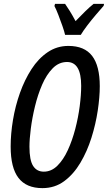

<svg xmlns="http://www.w3.org/2000/svg" viewBox="-20 -961 557 991"><path d="M199 10Q116 10 75.5 -42.5Q35 -95 35 -205Q35 -270 47 -342Q59 -414 83 -481.5Q107 -549 142.5 -604Q178 -659 226 -691.5Q274 -724 333 -724Q416 -724 455.5 -672.5Q495 -621 495 -516Q495 -460 484.5 -390Q474 -320 452 -250Q430 -180 395 -121Q360 -62 311.5 -26Q263 10 199 10ZM206 -75Q245 -75 276 -105.5Q307 -136 330 -186Q353 -236 368.5 -295.5Q384 -355 391.5 -413.5Q399 -472 399 -518Q399 -641 326 -641Q284 -641 252 -608.5Q220 -576 197.5 -524Q175 -472 160.5 -412Q146 -352 139 -297Q132 -242 132 -204Q132 -134 151 -104.5Q170 -75 206 -75ZM316 -781Q312 -799 302 -827.5Q292 -856 281 -884.5Q270 -913 261 -930L264 -941H316Q326 -927 340 -904.5Q354 -882 370 -852Q396 -879 419.5 -902Q443 -925 463 -941H517L515 -931Q500 -914 476 -886Q452 -858 430 -829Q408 -800 397 -781Z"/></svg>

Font: Noto Sans ExtraCondensed Medium
Style: Italic
Weight: 500
Width: 2
Italic angle: -12°
Designer: Monotype Design Team
Foundry: Monotype Imaging Inc.
Version: Version 2.013; ttfautohint (v1.8.4.7-5d5b)